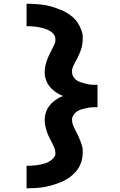

<svg xmlns="http://www.w3.org/2000/svg" viewBox="-20 -853 640 1026"><path d="M122 153V33Q131 33 139.5 32.5Q148 32 157 31.5Q166 31 174.5 30Q183 29 192 27Q201 25 209.5 23Q218 21 226.5 18Q235 15 242.5 10.5Q250 6 256.5 0.5Q263 -5 269.5 -13.5Q276 -22 276 -28V-36Q276 -43 274.5 -50Q273 -57 270.5 -63Q268 -69 264.5 -76.5Q261 -84 259 -88L255 -95V-96Q251 -104 246.5 -112.5Q242 -121 238 -130Q234 -139 231 -148Q228 -157 225.5 -166Q223 -175 221 -186Q219 -197 219 -204V-211Q219 -225 221.5 -238Q224 -251 229.5 -263.5Q235 -276 243.5 -287Q252 -298 262 -307Q272 -316 285.5 -324.5Q299 -333 307 -336L317 -340Q304 -345 292.5 -351.5Q281 -358 270 -366.5Q259 -375 250 -385Q241 -395 234.5 -406.5Q228 -418 223.5 -433.5Q219 -449 219 -458V-469Q219 -478 220 -487.5Q221 -497 223.5 -506.5Q226 -516 229 -525Q232 -534 235.5 -543Q239 -552 244 -562Q249 -572 252 -578L255 -584V-585Q258 -591 261.5 -597Q265 -603 268 -609.5Q271 -616 273.5 -623.5Q276 -631 276 -636V-644Q276 -653 272.5 -661Q269 -669 262.5 -675.5Q256 -682 248.5 -686.5Q241 -691 233 -694.5Q225 -698 216.5 -700.5Q208 -703 199.5 -705Q191 -707 182.5 -708.5Q174 -710 165 -711Q156 -712 145.5 -712.5Q135 -713 130 -713H122V-833Q141 -833 160 -832Q179 -831 197.5 -829Q216 -827 234.5 -823Q253 -819 271 -813Q289 -807 307 -799.5Q325 -792 341 -782Q357 -772 371 -759.5Q385 -747 395.5 -731Q406 -715 414 -694Q422 -673 422 -661V-644Q422 -635 421 -626.5Q420 -618 418.5 -609Q417 -600 414 -591Q411 -582 407 -572.5Q403 -563 399.5 -555.5Q396 -548 394 -543L386 -529Q383 -523 379.5 -516.5Q376 -510 373 -503.5Q370 -497 367.5 -489.5Q365 -482 365 -477V-469Q365 -461 367.5 -453Q370 -445 375 -438.5Q380 -432 386 -427Q392 -422 399.5 -418.5Q407 -415 414.5 -412.5Q422 -410 430 -408Q438 -406 446 -404Q454 -402 462 -401Q470 -400 479.5 -400Q489 -400 494 -400H501V-280Q493 -280 485 -280Q477 -280 469 -279.5Q461 -279 453 -277.5Q445 -276 437 -274Q429 -272 421 -270Q413 -268 405.5 -265Q398 -262 391.5 -257.5Q385 -253 379.5 -247Q374 -241 369.5 -232Q365 -223 365 -218V-211Q365 -204 366.5 -197Q368 -190 370.5 -183.5Q373 -177 376.5 -170Q380 -163 382 -159L386 -151Q390 -143 394 -135Q398 -127 401.5 -119Q405 -111 408.5 -102Q412 -93 415.5 -83Q419 -73 420.5 -65Q422 -57 422 -51V-36Q422 -17 417.5 1.5Q413 20 404 37Q395 54 382 68Q369 82 354 93Q339 104 322 112.5Q305 121 287 127.5Q269 134 250.5 139Q232 144 213.5 147Q195 150 173 151.5Q151 153 139 153Z"/></svg>

Font: Iosevka Aile Heavy
Style: Regular
Weight: 900
Designer: Belleve Invis
Foundry: Belleve Invis
Version: Version 31.1.0; ttfautohint (v1.8.4)